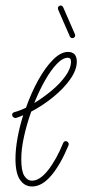

<svg xmlns="http://www.w3.org/2000/svg" viewBox="-20 -670 313 695"><path d="M96 5Q69 5 52.5 -19Q36 -43 36 -95Q36 -130 43.5 -171Q51 -212 64 -253Q51 -247 38 -243Q33 -242 28.5 -245.5Q24 -249 24 -254Q24 -262 32 -264Q51 -269 74 -280Q93 -334 118.5 -380Q144 -426 172 -454Q200 -482 226 -482Q258 -482 258 -447Q258 -417 234.5 -383.5Q211 -350 173 -319Q135 -288 93 -266Q77 -221 67 -176Q57 -131 57 -94Q57 -51 68 -33.5Q79 -16 96 -16Q124 -16 154 -54Q184 -92 209 -153Q212 -159 218 -159Q223 -159 226.5 -154.5Q230 -150 228 -144Q199 -74 165.5 -34.5Q132 5 96 5ZM226 -461Q207 -461 185.5 -438.5Q164 -416 143 -379Q122 -342 104 -297Q137 -317 167.5 -342.5Q198 -368 217.5 -395.5Q237 -423 237 -447Q237 -461 226 -461ZM242 -532Q235 -532 232 -540L191 -634Q188 -642 191.5 -646Q195 -650 199 -650Q206 -650 209 -643L250 -549Q254 -541 250.5 -536.5Q247 -532 242 -532Z"/></svg>

Font: Zen Loop
Style: Italic
Weight: 400
Italic angle: -15°
Designer: Yoshimichi Ohira
Foundry: A-1 Corp ZenFonts
Version: Version 1.000; ttfautohint (v1.8.3)